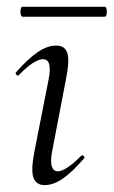

<svg xmlns="http://www.w3.org/2000/svg" viewBox="-20 -527 329 556"><path d="M109.2 9Q85 9 77 -12Q69 -33 79.8 -89L120.8 -297Q132.4 -355.6 104.2 -355.6Q92.6 -355.6 74.5 -344Q56.4 -332.4 35.2 -310Q32 -306 27.6 -310.5Q23.2 -315 27 -318.2Q61.4 -357.2 89.2 -376.1Q117 -395 142.6 -395Q168.2 -395 175 -373.3Q181.8 -351.6 171.4 -299.4L131 -89Q125.2 -58.6 130.2 -44.7Q135.2 -30.8 147.2 -30.8Q158.2 -30.8 176 -42.4Q193.8 -54 214.6 -75.4Q218.6 -79.4 222.6 -75Q226.6 -70.6 222.6 -67.4Q190 -29.6 162.6 -10.3Q135.2 9 109.2 9ZM45.2 -478.6Q41.6 -478.6 39.9 -485.8Q38.2 -493 39.9 -500.2Q41.6 -507.4 45.2 -507.4H282.8Q287.4 -507.4 288.7 -500.2Q290 -493 288.7 -485.8Q287.4 -478.6 282.8 -478.6Z"/></svg>

Font: Cormorant Light
Style: Italic
Weight: 300
Italic angle: -10°
Designer: Christian Thalmann (Catharsis Fonts)
Foundry: Catharsis Fonts
Version: Version 4.000